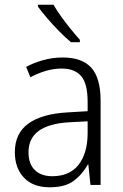

<svg xmlns="http://www.w3.org/2000/svg" viewBox="-20 -785 523 815"><path d="M246 -541Q329 -541 368 -497Q407 -453 407 -358V0H364L355 -87H353Q329 -44 292.5 -17Q256 10 191 10Q120 10 81.5 -31Q43 -72 43 -139Q43 -219 100.5 -260.5Q158 -302 268 -308L352 -313V-352Q352 -430 324.5 -462Q297 -494 242 -494Q209 -494 176 -484.5Q143 -475 109 -457L91 -501Q124 -519 164 -530Q204 -541 246 -541ZM274 -266Q101 -256 101 -139Q101 -89 128 -63Q155 -37 202 -37Q275 -37 313 -85Q351 -133 352 -217V-270ZM207 -765Q220 -742 239.5 -715Q259 -688 280 -662Q301 -636 319 -616V-606H281Q258 -625 231 -652.5Q204 -680 180 -708Q156 -736 141 -757V-765Z"/></svg>

Font: Noto Sans Khmer UI SemiCondensed Light
Style: Regular
Weight: 300
Width: 4
Designer: Danh Hong and the Monotype Design Team
Foundry: Monotype Imaging Inc.
Version: Version 2.002; ttfautohint (v1.8.4.7-5d5b)